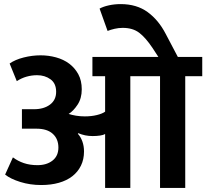

<svg xmlns="http://www.w3.org/2000/svg" viewBox="-20 -917 1007 937"><path d="M27 -607Q54 -626 95.5 -636.5Q137 -647 178 -647Q217 -647 253.5 -637Q290 -627 317.5 -606.5Q345 -586 362 -555Q379 -524 379 -481Q379 -437 358.5 -406Q338 -375 315 -361Q330 -356 350.5 -352.5Q371 -349 394 -349Q426 -349 452.5 -355.5Q479 -362 493 -372V-545H431V-639H753L725 -682Q691 -733 659.5 -757Q628 -781 579 -781Q559 -781 539.5 -776.5Q520 -772 505 -766L466 -875Q484 -885 511.5 -891Q539 -897 569 -897Q647 -897 700.5 -858Q754 -819 789 -751L848 -639H967V-545H884V0H761V-545H616V0H493V-263Q485 -258 468.5 -255.5Q452 -253 432 -253Q413 -253 396 -256.5Q379 -260 362 -267L360 -264Q374 -249 382 -226.5Q390 -204 390 -178Q390 -139 375 -108.5Q360 -78 333 -57Q306 -36 267.5 -25Q229 -14 181 -14Q127 -14 79 -29Q31 -44 5 -65L43 -149Q67 -131 96.5 -121Q126 -111 163 -111Q208 -111 236.5 -133.5Q265 -156 265 -197Q265 -239 237.5 -264Q210 -289 158 -289H87V-384H146Q194 -384 224 -406.5Q254 -429 254 -469Q254 -510 226.5 -530Q199 -550 161 -550Q135 -550 110 -543Q85 -536 62 -521Z"/></svg>

Font: Ek Mukta
Style: Bold
Weight: 700
Designer: Girish Dalvi and Yashodeep Gholap
Foundry: Ek Type
Version: Version 2.538;PS 1.002;hotconv 16.6.51;makeotf.lib2.5.65220;